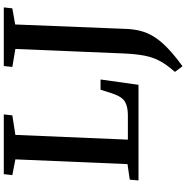

<svg xmlns="http://www.w3.org/2000/svg" viewBox="-5 -745 982 1012"><g transform="rotate(-90 486.0 -239.0)"><path d="M45 -46 127 -58 152 -649 69 -665 74 -710H389L384 -665L281 -649L256 -56H386Q429 -56 456 -71.5Q483 -87 501 -143L519 -200H573L545 0H41ZM734 -649 639 -665 644 -710H953L948 -665L863 -650L840 -73Q839 -30 830 7Q821 44 800 79Q779 114 741 151Q703 188 643 232L613 192Q651 149 670.5 112.5Q690 76 698.5 32.5Q707 -11 710 -73Z"/></g></svg>

Font: Literata 36pt SemiBold
Style: Italic
Weight: 600
Italic angle: -2°
Designer: Latin by Veronika Burian and Jose Scaglione. Greek by Irene Vlachou. Cyrillic by Vera Evstafieva
Foundry: TypeTogether
Version: Version 3.002